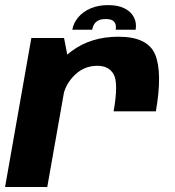

<svg xmlns="http://www.w3.org/2000/svg" viewBox="-31 -744 697 764"><path d="M421.1 -300.9H589.2Q615.9 -453.7 586.9 -525.8Q557.8 -597.9 440.3 -597.9Q331.2 -597.9 254 -540.6Q176.8 -483.3 162 -399.4L220.1 -361.3Q228.7 -408.5 266.3 -445.4Q303.9 -482.2 356.6 -482.2Q402.5 -482.2 421.6 -447.6Q440.7 -412.9 421.1 -300.9ZM-10.8 0H157.1L243.7 -490L223.9 -592.7H93.7ZM399.9 -723.7Q360.2 -723.7 329.7 -710.7Q299.2 -697.6 280.3 -675.2Q261.4 -652.7 256.7 -625.6H335.7Q338.1 -639.1 344.4 -648.6Q350.7 -658.2 361.7 -663.2Q372.7 -668.2 390.3 -668.2Q406.2 -668.2 415.5 -663.4Q424.7 -658.5 428.2 -649Q431.7 -639.5 429.4 -625.6H508.7Q513.4 -652.7 501.9 -675.2Q490.4 -697.6 464.5 -710.7Q438.6 -723.7 399.9 -723.7Z"/></svg>

Font: Anybody Thin
Style: Italic
Weight: 100
Italic angle: -10°
Designer: Tyler Finck
Foundry: Etcetera Type Company
Version: Version 1.114;gftools[0.9.25]